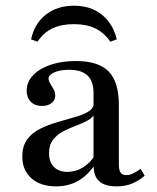

<svg xmlns="http://www.w3.org/2000/svg" viewBox="-20 -641 548 672"><path d="M307.3 -207.3V-316.9Q307.3 -357.3 285.9 -377Q264.5 -396.8 221 -396.8Q191.1 -396.8 170.6 -387.9Q150 -379 150 -366.1Q150 -358.1 155.6 -348.8Q161.3 -339.5 167.3 -329Q173.4 -318.5 173.4 -306.5Q173.4 -290.3 160.5 -280.2Q147.6 -270.2 126.6 -270.2Q102.4 -270.2 87.9 -284.7Q73.4 -299.2 73.4 -323.4Q73.4 -354 95.6 -377.4Q117.7 -400.8 156.5 -414.1Q195.2 -427.4 245.2 -427.4Q325 -427.4 360.5 -390.7Q396 -354 396 -273.4V-207.3ZM176.6 11.3Q121.8 11.3 89.9 -16.9Q58.1 -45.2 58.1 -92.7Q58.1 -130.6 75.8 -154Q93.5 -177.4 122.2 -191.1Q150.8 -204.8 182.7 -214.1Q214.5 -223.4 243.1 -231.5Q271.8 -239.5 290.3 -251.2Q308.9 -262.9 308.9 -283.1L311.3 -245.2Q305.6 -229.8 287.5 -219.8Q269.4 -209.7 246.4 -201.2Q223.4 -192.7 201.6 -181.5Q179.8 -170.2 165.7 -152Q151.6 -133.9 151.6 -104.8Q151.6 -74.2 168.5 -56.9Q185.5 -39.5 216.1 -39.5Q245.2 -39.5 270.2 -54.8Q295.2 -70.2 314.5 -100V-68.5Q288.7 -28.2 254.4 -8.5Q220.2 11.3 176.6 11.3ZM396 -65.3Q396 -46 402 -37.1Q408.1 -28.2 421.8 -28.2Q434.7 -28.2 447.2 -34.7Q459.7 -41.1 472.6 -50L486.3 -25.8Q465.3 -8.1 441.9 1.6Q418.5 11.3 387.9 11.3Q346.8 11.3 327 -6.9Q307.3 -25 307.3 -62.9V-207.3H396ZM238.7 -621Q297.6 -621 336.7 -589.5Q375.8 -558.1 388.7 -503.2L366.1 -495.2Q344.4 -526.6 313.7 -541.5Q283.1 -556.5 238.7 -556.5Q194.4 -556.5 163.3 -541.5Q132.3 -526.6 111.3 -495.2L88.7 -503.2Q100.8 -558.9 140.7 -589.9Q180.6 -621 238.7 -621Z"/></svg>

Font: Playfair 5pt SemiExpanded Light Medium
Style: Regular
Weight: 500
Version: Version 2.203